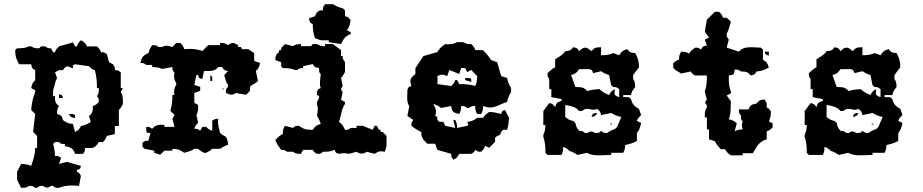

<svg xmlns="http://www.w3.org/2000/svg" viewBox="-20 -734 4380 911"><path d="M260 -335 270 -325ZM260 -287V-269H279C274 -284 275 -282 260 -287ZM307 -193C316 -177 317 -178 336 -174C336 -192 338 -187 326 -193ZM326 -410C326 -428 324 -423 336 -429L402 -420C413 -409 417 -405 430 -401C438 -372 440 -346 440 -316H449C449 -297 449 -291 440 -278C449 -264 449 -267 449 -250C438 -239 434 -235 421 -231C420 -206 420 -198 402 -183L411 -155C394 -145 383 -140 364 -136C355 -119 353 -117 336 -108L326 -146C303 -148 298 -151 279 -164C272 -186 273 -186 251 -193C251 -211 251 -215 260 -231C241 -246 241 -253 241 -278H232V-306C240 -325 240 -348 251 -363L241 -391L260 -401H279C285 -412 283 -410 298 -420ZM364 -543C353 -532 349 -527 345 -514H336L326 -533L260 -514C249 -503 245 -499 241 -486H232L222 -505C205 -505 208 -505 194 -514H175L166 -505C147 -505 144 -505 128 -514H118C98 -505 83 -505 61 -505L52 -496C52 -468 57 -452 71 -429H128C132 -410 131 -410 147 -401V-354C134 -341 132 -335 128 -316L147 -306V-297C136 -271 130 -240 128 -212L147 -193L137 -108L156 -89V-32H147C147 1 137 25 128 53C109 45 99 45 80 44L61 81V119L80 157C99 157 105 157 118 148C135 148 133 148 147 157H156C170 148 167 148 184 148C192 154 197 156 203 156C209 156 214 154 222 148H232C240 157 243 157 254 157H260C280 149 301 146 322 146C333 146 344 147 355 148L364 100C354 85 356 87 345 81V72C361 68 360 69 364 53L298 34L260 44L270 15C256 6 258 6 241 6C240 -15 238 -31 232 -51L241 -60H260C268 -51 271 -51 282 -51H288V-41C316 -35 327 -31 336 -4H374C383 -18 383 -15 383 -32H421C435 -41 440 -45 449 -60H468L478 -70L487 -89L525 -98V-136H544V-212C553 -221 556 -228 563 -240V-258C563 -273 561 -285 553 -297L563 -316H553V-391C539 -400 542 -401 525 -401C525 -418 525 -415 516 -429L497 -439L487 -477C473 -486 476 -486 459 -486C455 -499 451 -503 440 -514H393C384 -531 381 -534 364 -543Z M816 -530 798 -511C786 -514 778 -517 770 -517C764 -517 757 -516 750 -511H732C722 -520 718 -519 702 -520C693 -506 689 -498 684 -482C658 -471 652 -462 646 -435C663 -435 660 -435 674 -426H702V-416C721 -415 731 -415 750 -407L798 -416C798 -399 799 -402 808 -388C808 -385 806 -381 806 -378C806 -363 807 -353 816 -341V-331C807 -319 806 -308 806 -293C806 -290 808 -287 808 -284H798C798 -256 796 -234 788 -208L808 -189L798 -170L808 -132H760V-142C732 -142 718 -142 702 -123C688 -132 691 -132 674 -132V-118C674 -108 675 -103 684 -103C686 -103 690 -103 694 -104L684 -66C667 -66 670 -66 656 -57V-38L666 -28L712 -19V-9L740 0L760 -19H798V-28C824 -27 833 -24 854 -9C872 -14 889 -18 902 -28H920C929 -18 936 -16 948 -9H958C970 -16 978 -18 987 -28H1024C1038 -37 1046 -42 1062 -47C1061 -65 1060 -69 1052 -85L1034 -95L1024 -104C1020 -124 1014 -140 1014 -159C1014 -163 1015 -166 1016 -170C999 -170 1001 -170 987 -161V-114C974 -118 969 -121 958 -132H940L930 -114C916 -123 919 -123 902 -123C906 -136 909 -140 920 -151L912 -189C919 -200 920 -212 920 -226V-236L902 -246V-293L930 -303V-322L902 -331L912 -378H920C924 -362 924 -363 940 -359L948 -397H968C987 -397 1002 -399 1016 -416H1034C1043 -400 1043 -401 1062 -397L1044 -378C1049 -359 1052 -344 1062 -331V-322C1053 -313 1052 -311 1052 -300V-293C1063 -288 1071 -285 1078 -285C1084 -285 1091 -287 1100 -293L1148 -284L1166 -303V-322L1176 -331L1194 -341L1204 -350L1194 -397C1207 -410 1210 -415 1214 -435L1186 -445V-482L1158 -501H1128C1122 -513 1128 -511 1110 -511V-520L1090 -530C1073 -530 1076 -529 1062 -520C1049 -529 1043 -530 1024 -530V-520H968L940 -492C919 -500 899 -502 878 -502C870 -502 862 -501 854 -501C850 -514 847 -519 836 -530ZM987 -369 978 -378V-350H987ZM978 -322 987 -312ZM1038 -316C1036 -316 1036 -316 1036 -313C1036 -311 1037 -308 1038 -308C1038 -308 1039 -308 1040 -309V-312C1040 -314 1039 -316 1038 -316Z M1522 -714C1513 -700 1512 -702 1512 -685C1495 -685 1498 -685 1484 -676L1474 -657L1446 -647C1450 -628 1448 -628 1464 -619C1464 -595 1467 -576 1474 -553L1502 -543H1540V-534L1598 -525C1611 -550 1617 -563 1644 -572V-581L1626 -591C1638 -605 1640 -618 1644 -638C1632 -652 1634 -653 1617 -657V-685L1606 -695C1586 -699 1577 -704 1560 -714ZM1332 -525 1314 -506V-496H1304V-487C1288 -474 1288 -471 1286 -449L1314 -439V-420L1322 -411C1344 -411 1360 -410 1380 -402H1390C1404 -411 1401 -411 1418 -411V-420L1464 -430C1473 -414 1475 -415 1494 -411V-404C1494 -393 1493 -391 1502 -383C1501 -367 1498 -354 1498 -341C1498 -333 1498 -325 1502 -316C1487 -311 1489 -312 1484 -297C1484 -278 1482 -285 1494 -279V-269L1484 -250V-241C1487 -231 1488 -223 1488 -216C1488 -206 1486 -197 1484 -184C1493 -170 1497 -162 1502 -146C1480 -139 1477 -137 1464 -118C1435 -118 1422 -120 1398 -137C1382 -136 1379 -136 1370 -127L1332 -137C1323 -121 1322 -117 1322 -99C1306 -90 1300 -83 1286 -70C1294 -51 1301 -40 1314 -23C1331 -23 1328 -23 1342 -14H1370C1383 -5 1389 -4 1408 -4L1418 -23H1464C1470 -12 1469 -13 1484 -4H1490C1501 -4 1503 -5 1512 -14C1534 -14 1548 -14 1568 -23C1573 -8 1573 -9 1588 -4C1598 -6 1606 -7 1614 -7C1621 -7 1627 -6 1636 -4L1672 -14C1680 -8 1688 -5 1696 -5C1704 -5 1712 -8 1720 -14L1758 -4C1772 -13 1777 -16 1786 -16C1791 -16 1797 -16 1806 -14L1814 -42V-89L1796 -108H1786V-118H1778L1768 -137H1758L1748 -118L1702 -137H1672V-127H1644C1630 -118 1634 -118 1617 -118C1608 -137 1605 -144 1588 -156C1601 -186 1597 -213 1617 -241V-250L1598 -260L1606 -297C1600 -306 1598 -309 1598 -311C1598 -313 1600 -317 1606 -326L1598 -364C1607 -373 1610 -380 1617 -392V-439C1608 -453 1606 -451 1606 -468H1598V-496L1560 -525H1522V-515C1503 -515 1500 -516 1484 -525H1464L1456 -515H1408V-525C1389 -524 1383 -524 1370 -515Z M2187 -364V-354L2216 -345C2216 -363 2218 -358 2206 -364ZM2168 -411H2187L2197 -392L2216 -402L2244 -373C2243 -353 2243 -344 2235 -326C2209 -334 2186 -335 2159 -335L2149 -354H2140C2136 -341 2132 -337 2121 -326L2055 -335C2056 -342 2056 -347 2056 -353C2056 -359 2056 -365 2055 -373C2067 -378 2072 -380 2078 -380C2084 -380 2090 -378 2102 -373L2112 -402L2159 -383ZM2149 -534C2133 -526 2123 -524 2109 -524C2104 -524 2099 -524 2093 -525C2074 -512 2066 -505 2055 -487L1989 -468L1951 -411V-383C1935 -370 1927 -361 1927 -348C1927 -342 1929 -335 1932 -326C1917 -321 1918 -322 1913 -307C1913 -296 1912 -285 1912 -274C1912 -258 1913 -242 1922 -231L1913 -184L1941 -165C1932 -151 1932 -154 1932 -137C1949 -124 1960 -116 1979 -108C1979 -89 1980 -87 1989 -71L2008 -52H2045L2055 -23L2121 -4C2121 13 2122 10 2131 24C2148 15 2150 13 2159 -4H2216C2231 -13 2229 -12 2235 -23C2249 -14 2246 -14 2263 -14C2274 -25 2278 -29 2282 -42L2301 -33L2329 -61V-80L2339 -89C2354 -94 2353 -93 2358 -108L2367 -118H2386C2392 -137 2394 -154 2395 -175L2376 -212C2361 -207 2363 -208 2358 -193C2338 -199 2322 -202 2301 -203C2287 -192 2281 -190 2272 -175H2244C2225 -162 2220 -158 2197 -156C2203 -137 2204 -144 2197 -137L2149 -127C2148 -145 2148 -149 2140 -165H2131L2140 -127L2093 -137L2083 -156H2064L2055 -165C2055 -183 2057 -178 2045 -184C2047 -192 2049 -199 2049 -204C2049 -216 2044 -224 2036 -241C2052 -236 2060 -231 2074 -222L2121 -231C2124 -203 2131 -199 2159 -193C2167 -209 2167 -212 2168 -231C2185 -231 2183 -231 2197 -222H2206C2220 -231 2218 -231 2235 -231C2235 -212 2235 -209 2244 -193H2263C2271 -209 2271 -212 2272 -231C2285 -226 2296 -224 2306 -224C2334 -224 2353 -241 2386 -250C2390 -269 2395 -281 2405 -298V-316C2395 -333 2390 -344 2386 -364L2358 -373L2339 -439L2310 -449C2299 -468 2287 -480 2272 -496H2235C2231 -509 2227 -514 2216 -525C2197 -525 2194 -525 2178 -534Z M2786 -179C2804 -183 2804 -182 2814 -198C2793 -196 2794 -198 2786 -179ZM2876 -147C2872 -143 2883 -143 2884 -144C2888 -148 2877 -148 2876 -147ZM2728 -406H2776C2791 -401 2789 -402 2794 -387L2832 -396C2846 -387 2854 -383 2870 -378L2880 -330L2890 -321C2907 -321 2904 -320 2918 -311V-273C2901 -279 2896 -282 2896 -292C2896 -297 2896 -303 2898 -311C2881 -302 2879 -300 2870 -283C2851 -291 2837 -299 2824 -311C2803 -310 2785 -308 2766 -302C2750 -321 2737 -321 2710 -321L2690 -378C2712 -385 2715 -387 2728 -406ZM2662 -255 2672 -245ZM2662 -236C2689 -231 2711 -228 2728 -207C2745 -207 2742 -208 2756 -217H2776C2784 -214 2789 -213 2794 -213C2799 -213 2804 -214 2814 -217C2828 -205 2828 -205 2832 -188L2880 -198C2897 -188 2908 -183 2928 -179L2908 -132L2898 -122C2882 -117 2874 -112 2860 -103C2843 -103 2846 -104 2832 -113C2823 -104 2821 -103 2810 -103H2804C2794 -108 2789 -110 2784 -110C2779 -110 2775 -108 2766 -103H2756C2742 -112 2745 -113 2728 -113C2716 -128 2714 -132 2710 -151L2700 -160C2681 -164 2677 -167 2662 -179ZM2700 -510C2687 -494 2684 -493 2662 -491C2649 -472 2633 -465 2614 -453V-415C2598 -406 2592 -400 2578 -387C2578 -370 2577 -373 2586 -359V-311H2596V-273L2644 -264V-255C2622 -248 2621 -248 2614 -226C2602 -240 2603 -241 2586 -245L2558 -207V-141H2568C2567 -121 2566 -112 2558 -94V-84C2567 -59 2568 -37 2568 -9L2578 1H2644C2652 -15 2651 -18 2652 -37C2665 -33 2671 -29 2682 -18C2698 -13 2706 -8 2720 1L2766 -9C2779 0 2799 3 2820 3C2841 3 2863 1 2880 1V-9H2937C2945 -25 2945 -27 2946 -46C2967 -50 2983 -55 3002 -65V-103C3014 -117 3018 -131 3022 -151L3002 -160C3006 -173 3011 -177 3022 -188L3012 -217C2989 -231 2981 -238 2974 -264L2964 -273H2937V-283H2974C2978 -302 2982 -306 2994 -321C2993 -340 2993 -346 2984 -359V-378L3012 -415C3011 -442 3008 -459 2994 -482C2972 -484 2969 -485 2956 -501C2934 -494 2931 -491 2918 -472L2890 -482C2870 -473 2854 -472 2832 -472V-510C2807 -509 2801 -509 2786 -491C2775 -502 2765 -508 2756 -508C2747 -508 2739 -502 2728 -491C2718 -507 2718 -506 2700 -510Z M3448 -120 3458 -111ZM3372 -678 3334 -641 3324 -584 3344 -555 3324 -546 3334 -518C3315 -514 3315 -515 3306 -499C3292 -508 3295 -508 3278 -508C3264 -497 3259 -495 3250 -480C3234 -488 3230 -488 3212 -489C3203 -473 3202 -469 3202 -451C3189 -447 3185 -444 3174 -433V-414L3182 -404L3212 -385L3258 -395C3264 -384 3263 -385 3278 -376H3334C3334 -348 3333 -325 3324 -300L3334 -262C3329 -255 3326 -252 3326 -248C3326 -244 3329 -241 3334 -234V-224C3325 -212 3324 -201 3324 -186V-177H3334V-120H3344V-73L3372 -64C3380 -48 3387 -40 3400 -26H3420C3429 -11 3434 -6 3448 3H3504V-7H3552C3571 -38 3580 -62 3618 -73V-111C3631 -115 3635 -119 3646 -130V-149L3628 -158C3636 -176 3637 -185 3638 -205C3628 -220 3629 -218 3618 -224V-243L3608 -262C3586 -260 3583 -259 3570 -243C3547 -238 3540 -237 3532 -215H3486V-208C3486 -197 3487 -195 3496 -187V-180C3496 -169 3495 -166 3504 -158C3501 -149 3500 -144 3500 -140C3500 -135 3501 -130 3504 -120C3485 -119 3482 -119 3466 -111L3476 -149C3461 -161 3457 -164 3438 -168C3446 -188 3447 -208 3447 -229C3447 -237 3448 -245 3448 -253L3428 -281L3448 -291V-300C3439 -321 3438 -340 3438 -362V-376C3462 -379 3463 -380 3466 -404C3483 -404 3482 -404 3496 -395C3521 -394 3527 -394 3542 -376C3560 -380 3560 -379 3570 -395C3594 -397 3608 -402 3628 -414C3621 -436 3619 -438 3600 -451V-499L3590 -508C3575 -508 3559 -510 3544 -510C3521 -510 3500 -506 3486 -489L3428 -508L3438 -546C3429 -560 3428 -557 3428 -574C3437 -589 3442 -611 3448 -631L3428 -650H3410C3406 -663 3403 -667 3392 -678ZM3608 -489C3613 -474 3613 -475 3628 -470V-489Z M4026 -179C4044 -183 4044 -182 4054 -198C4033 -196 4034 -198 4026 -179ZM4116 -147C4112 -143 4123 -143 4124 -144C4128 -148 4117 -148 4116 -147ZM3968 -406H4016C4031 -401 4029 -402 4034 -387L4072 -396C4086 -387 4094 -383 4110 -378L4120 -330L4130 -321C4147 -321 4144 -320 4158 -311V-273C4141 -279 4136 -282 4136 -292C4136 -297 4136 -303 4138 -311C4121 -302 4119 -300 4110 -283C4091 -291 4077 -299 4064 -311C4043 -310 4025 -308 4006 -302C3990 -321 3977 -321 3950 -321L3930 -378C3952 -385 3955 -387 3968 -406ZM3902 -255 3912 -245ZM3902 -236C3929 -231 3951 -228 3968 -207C3985 -207 3982 -208 3996 -217H4016C4024 -214 4029 -213 4034 -213C4039 -213 4044 -214 4054 -217C4068 -205 4068 -205 4072 -188L4120 -198C4137 -188 4148 -183 4168 -179L4148 -132L4138 -122C4122 -117 4114 -112 4100 -103C4083 -103 4086 -104 4072 -113C4063 -104 4061 -103 4050 -103H4044C4034 -108 4029 -110 4024 -110C4019 -110 4015 -108 4006 -103H3996C3982 -112 3985 -113 3968 -113C3956 -128 3954 -132 3950 -151L3940 -160C3921 -164 3917 -167 3902 -179ZM3940 -510C3927 -494 3924 -493 3902 -491C3889 -472 3873 -465 3854 -453V-415C3838 -406 3832 -400 3818 -387C3818 -370 3817 -373 3826 -359V-311H3836V-273L3884 -264V-255C3862 -248 3861 -248 3854 -226C3842 -240 3843 -241 3826 -245L3798 -207V-141H3808C3807 -121 3806 -112 3798 -94V-84C3807 -59 3808 -37 3808 -9L3818 1H3884C3892 -15 3891 -18 3892 -37C3905 -33 3911 -29 3922 -18C3938 -13 3946 -8 3960 1L4006 -9C4019 0 4039 3 4060 3C4081 3 4103 1 4120 1V-9H4177C4185 -25 4185 -27 4186 -46C4207 -50 4223 -55 4242 -65V-103C4254 -117 4258 -131 4262 -151L4242 -160C4246 -173 4251 -177 4262 -188L4252 -217C4229 -231 4221 -238 4214 -264L4204 -273H4177V-283H4214C4218 -302 4222 -306 4234 -321C4233 -340 4233 -346 4224 -359V-378L4252 -415C4251 -442 4248 -459 4234 -482C4212 -484 4209 -485 4196 -501C4174 -494 4171 -491 4158 -472L4130 -482C4110 -473 4094 -472 4072 -472V-510C4047 -509 4041 -509 4026 -491C4015 -502 4005 -508 3996 -508C3987 -508 3979 -502 3968 -491C3958 -507 3958 -506 3940 -510Z"/></svg>

Font: GNUTypewriter
Style: Standard
Weight: 400
Version: Version 001.000